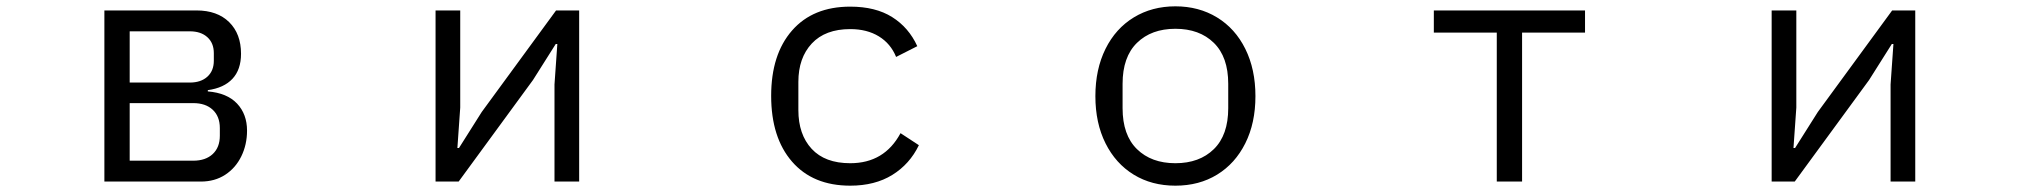

<svg xmlns="http://www.w3.org/2000/svg" viewBox="-20 -574 6376 607"><path d="M310 0V-541H601Q667 -541 704.5 -504Q742 -467 742 -404Q742 -354 715 -325Q688 -296 637 -289V-285Q698 -280 729.5 -246.5Q761 -213 761 -161Q761 -117 743 -80Q725 -43 692 -21.5Q659 0 615 0ZM580 -313Q615 -313 635.5 -331.5Q656 -350 656 -382V-406Q656 -438 635.5 -456.5Q615 -475 580 -475H390V-313ZM591 -66Q630 -66 652.5 -87Q675 -108 675 -145V-169Q675 -206 652.5 -227Q630 -248 591 -248H390V-66Z M1430 0H1357V-541H1435V-234L1426 -106H1431L1503 -220L1738 -541H1811V0H1733V-307L1742 -435H1737L1665 -321Z M2418 -271Q2418 -402 2484 -477.5Q2550 -553 2668 -553Q2748 -553 2800.5 -520Q2853 -487 2880 -428L2813 -394Q2796 -436 2758.5 -459Q2721 -482 2668 -482Q2589 -482 2546.5 -436.5Q2504 -391 2504 -315V-226Q2504 -149 2546 -103.5Q2588 -58 2668 -58Q2776 -58 2827 -153L2885 -115Q2856 -55 2801 -21Q2746 13 2668 13Q2550 13 2484 -63Q2418 -139 2418 -271Z M3443 -270Q3443 -355 3475 -419.5Q3507 -484 3564.5 -519Q3622 -554 3696 -554Q3770 -554 3827.5 -519Q3885 -484 3917 -419.5Q3949 -355 3949 -270Q3949 -185 3917 -121Q3885 -57 3828 -22Q3771 13 3696 13Q3621 13 3564 -22Q3507 -57 3475 -121Q3443 -185 3443 -270ZM3863 -232V-309Q3863 -394 3817.5 -438.5Q3772 -483 3696 -483Q3620 -483 3574.5 -438.5Q3529 -394 3529 -309V-232Q3529 -147 3574.5 -102.5Q3620 -58 3696 -58Q3772 -58 3817.5 -102.5Q3863 -147 3863 -232Z M4792 0H4712V-471H4513V-541H4991V-471H4792Z M5654 0H5581V-541H5659V-234L5650 -106H5655L5727 -220L5962 -541H6035V0H5957V-307L5966 -435H5961L5889 -321Z"/></svg>

Font: PlemolJP
Style: Regular
Weight: 400
Monospace: yes
Version: v2.0.4; ttfautohint (v1.8.4.7-5d5b-dirty) -l 6 -r 45 -G 200 